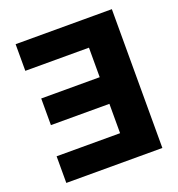

<svg xmlns="http://www.w3.org/2000/svg" viewBox="-129 -813 853 919"><g transform="rotate(-20 298.0 -353.5)"><path d="M542 0H52.7V-135.7H376V-285.2H78.1V-420.9H376V-571.3H51.8V-707H542Z"/></g></svg>

Font: Pretendard GOV ExtraBold
Style: Regular
Weight: 800
Designer: Base glyphs from Inter by Rasmus Andersson; Hangeul glyphs from Noto Sans CJK(Source Han Sans) by Jang Soo-young and Kan
Foundry: Kil Hyung-jin
Version: Version 1.309